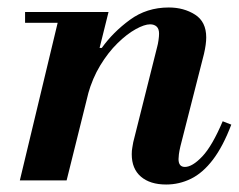

<svg xmlns="http://www.w3.org/2000/svg" viewBox="-20 -482 638 513"><path d="M424 11Q381 11 356.5 -10Q332 -31 332 -70Q332 -80 333.5 -87.5Q335 -95 336 -102L400 -357Q402 -364 403.5 -374.5Q405 -385 405 -392Q405 -405 398.5 -411Q392 -417 381 -417Q366 -417 342.5 -404Q319 -391 294 -366.5Q269 -342 248 -307.5Q227 -273 215 -230L245 -354H252Q282 -396 327 -429Q372 -462 431 -462Q471 -462 501 -443Q531 -424 531 -382Q531 -364 525 -338L462 -91Q459 -78 458 -70Q457 -62 457 -57Q457 -36 474 -36Q494 -36 520.5 -64Q547 -92 575 -158L598 -149Q576 -91 549 -55.5Q522 -20 490.5 -4.5Q459 11 424 11ZM33 0 141 -450H270L158 0ZM47 -421V-450H258V-421Z"/></svg>

Font: Libre Bodoni SemiBold
Style: Italic
Weight: 600
Italic angle: -13°
Version: Version 2.003